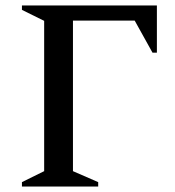

<svg xmlns="http://www.w3.org/2000/svg" viewBox="-20 -680 639 700"><path d="M60 0V-16L141 -56V-604L60 -644V-660H552V-488H536L471 -605H246V-56L338 -16V0Z"/></svg>

Font: Spectral Medium
Style: Regular
Weight: 500
Designer: Jean-Baptiste Levee
Foundry: Production Type
Version: Version 2.001